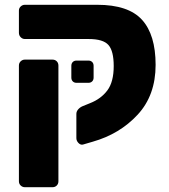

<svg xmlns="http://www.w3.org/2000/svg" viewBox="-20 -591 707 802"><path d="M59 0ZM299 -14V-115Q299 -125 306 -133.5Q313 -142 324 -147L356 -160Q402 -178 428.5 -213.5Q455 -249 455 -315Q455 -378 433 -403Q411 -428 351 -428H84Q74 -428 66.5 -435.5Q59 -443 59 -454V-547Q59 -557 66.5 -564Q74 -571 84 -571H386Q516 -571 573 -508.5Q630 -446 630 -320Q630 -193 555 -112Q480 -31 367 1L326 13Q316 15 307.5 6Q299 -3 299 -14ZM59 166V-317Q59 -328 66.5 -335Q74 -342 84 -342H199Q210 -342 217 -335Q224 -328 224 -317V166Q224 177 217 184Q210 191 199 191H84Q74 191 66.5 184Q59 177 59 166ZM278 -267V-316Q278 -326 284 -332Q290 -338 300 -338H349Q359 -338 365 -332Q371 -326 371 -316V-267Q371 -257 365 -251Q359 -245 349 -245H300Q290 -245 284 -251Q278 -257 278 -267Z"/></svg>

Font: Hezaedrus
Style: Bold
Weight: 700
Designer: Hubert & Fischer
Foundry: Hubert & Fischer
Version: Version 1.10;September 3, 2019;FontCreator 11.5.0.2425 64-bi